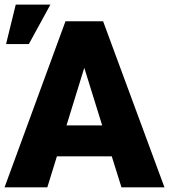

<svg xmlns="http://www.w3.org/2000/svg" viewBox="-21 -802 725 822"><path d="M457.5 -132.8H222.7L181.6 0H-1.5L259.3 -710.9H420.4L683.1 0H499ZM263.7 -265.1H416.5L339.8 -511.7ZM46.4 -782.2H194.8L102.5 -613.3H4.9Z"/></svg>

Font: Sadagaat-English
Style: Regular
Weight: 900
Designer: Ahmed alsheikh
Foundry: Ahmed alsheikh Design
Version: Version 2.137;January 17, 2018;FontCreator 11.0.0.2408 64-bi